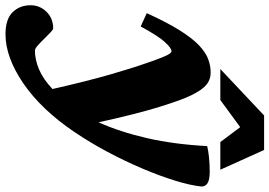

<svg xmlns="http://www.w3.org/2000/svg" viewBox="-180 -606 1003 715"><g transform="rotate(90 321.5 -248.5)"><path d="M62.5 -271 13 -293.5Q47 -368.5 76.5 -415.5Q106 -462.5 132.5 -487.8Q159 -513 184 -522.2Q209 -531.5 234 -531.5Q260 -531.5 279 -516.2Q298 -501 318 -461Q335.5 -426 361.8 -341.5Q388 -257 419.5 -114Q455.5 -194.5 478.5 -295Q501.5 -395.5 508 -518.5Q523.5 -522.5 548.8 -525.2Q574 -528 605.5 -528Q635 -527.5 647.2 -519.2Q659.5 -511 658.5 -496Q654 -455 636.5 -398.2Q619 -341.5 591.5 -276.8Q564 -212 529.5 -147.2Q495 -82.5 456.5 -25.5Q372.5 99 275 165.8Q177.5 232.5 91.5 232.5Q35.5 232.5 9.5 206Q-16.5 179.5 -16.5 139Q-16.5 105 7.8 80Q32 55 70 55Q74 55 84.2 64.5Q94.5 74 106.5 86.5Q118.5 99 131.8 111Q145 123 152 123Q185.5 123 222 107.8Q258.5 92.5 295.5 57.5Q266 -72 242 -155.2Q218 -238.5 199 -292.5Q185.5 -332 177.2 -352Q169 -372 164 -378.8Q159 -385.5 154.5 -385.5Q143 -385.5 120.8 -361.2Q98.5 -337 62.5 -271ZM221 -567.5 394 -730.5H522.5L596 -567.5H493L437.5 -641.5L336.5 -567.5Z"/></g></svg>

Font: Newsreader Caption
Style: Bold Italic
Weight: 700
Italic angle: -17°
Designer: Hugues Gentile
Foundry: Production Type
Version: Version 1.001